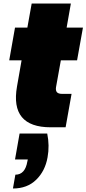

<svg xmlns="http://www.w3.org/2000/svg" viewBox="-20 -720 489 1086"><path d="M90.8 35.2H247.1Q261.2 103.5 249 169.9Q235.4 247.1 184.8 296.6Q134.3 346.2 53.2 346.2L66.9 268.1Q122.1 268.1 134.8 192.9L137.2 182.1H64.9ZM76.2 -231 102.1 -378.9H32.2L64.9 -564H134.8L159.2 -700.2H380.9L356.9 -564H449.2L416 -378.9H324.2L296.9 -227.1Q293.9 -207.5 302.2 -198.2Q310.5 -189 332 -189H384.8L351.1 0H267.1Q35.6 0 76.2 -231Z"/></svg>

Font: SVN-Poppins Black
Style: Italic
Weight: 900
Italic angle: -10°
Designer: Ninad Kale (Devanagari), Jonny Pinhorn (Latin)
Foundry: Indian Type Foundry
Version: Version 3.002 2017